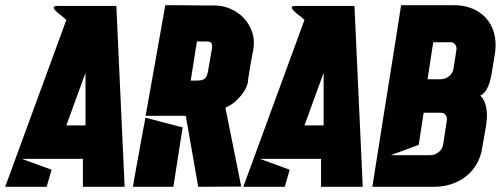

<svg xmlns="http://www.w3.org/2000/svg" viewBox="-30 -721 1933 741"><path d="M451 0H290V-108H54L169 -66L150 0H-10L226 -644Q218 -652 205.5 -661.5Q193 -671 185 -679Q177 -687 177 -692.5Q177 -698 193 -698H419ZM300 -237V-440L226 -237Z M730 -410Q749 -410 759 -416.5Q769 -423 773 -447L788 -534Q790 -546 786.5 -553.5Q783 -561 766 -561H730L706 -410ZM532 -274 608 -701Q635 -701 656.5 -701Q678 -701 699.5 -700.5Q721 -700 744 -700Q767 -700 796 -700Q830 -700 860.5 -686.5Q891 -673 912.5 -649.5Q934 -626 944 -594.5Q954 -563 947 -527Q940 -491 936 -467.5Q932 -444 930 -430Q927 -413 927 -405Q924 -388 913 -370Q904 -355 886.5 -337Q869 -319 840 -305L901 -1L735 0L687 -274ZM531 -267Q531 -264 528.5 -251.5Q526 -239 522.5 -220Q519 -201 514.5 -177Q510 -153 506 -129Q495 -72 483 0H639L675 -230Q675 -229 652.5 -235Q630 -241 603 -248Q571 -256 531 -267Z M1370 0H1209V-108H973L1088 -66L1069 0H909L1145 -644Q1137 -652 1124.5 -661.5Q1112 -671 1104 -679Q1096 -687 1096 -692.5Q1096 -698 1112 -698H1338ZM1219 -237V-440L1145 -237Z M1407 0Q1429 -141 1450 -272Q1459 -328 1468.5 -387.5Q1478 -447 1487 -503.5Q1496 -560 1504 -611Q1512 -662 1518 -701H1519H1722Q1761 -701 1792.5 -688Q1824 -675 1845.5 -651.5Q1867 -628 1876.5 -594.5Q1886 -561 1881 -520L1868 -440Q1863 -410 1856 -392.5Q1849 -375 1841 -366Q1832 -355 1823 -352Q1833 -344 1840 -328Q1846 -314 1848.5 -292Q1851 -270 1846 -236L1828 -134Q1827 -132 1824 -121Q1821 -110 1813.5 -95Q1806 -80 1792.5 -63.5Q1779 -47 1758.5 -33Q1738 -19 1709 -9.5Q1680 0 1641 0ZM1642 -558 1620 -415H1666Q1683 -415 1694 -421Q1705 -427 1711 -435Q1718 -444 1720 -455L1731 -525Q1733 -534 1731 -541Q1729 -547 1724 -552.5Q1719 -558 1707 -558ZM1605 -286 1586 -162 1478 -122H1626Q1643 -122 1654 -128Q1665 -134 1671 -142Q1678 -151 1680 -162L1694 -253Q1696 -262 1694 -269Q1692 -275 1687 -280.5Q1682 -286 1670 -286Z"/></svg>

Font: Relentless
Style: Condensed Bold Italic
Weight: 700
Width: 3
Italic angle: -7°
Designer: Sparks studio
Foundry: Sparks Studio
Version: Version 1.101